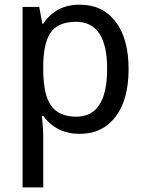

<svg xmlns="http://www.w3.org/2000/svg" viewBox="-20 -566 640 826"><path d="M166 -67.9H160.2Q166 -4.9 166 11.2V240.2H77.1V-536.1H148.9L162.1 -463.9H166Q219.7 -545.9 323.2 -545.9Q421.4 -545.9 477.3 -472.9Q533.2 -399.9 533.2 -269Q533.2 -137.2 477.1 -63.7Q420.9 9.8 323.2 9.8Q222.2 9.8 166 -67.9ZM166 -289.1V-269Q166 -158.2 200 -111.1Q233.9 -64 308.1 -64Q440.9 -64 440.9 -270Q440.9 -472.2 307.1 -472.2Q232.9 -472.2 200.4 -429.2Q168 -386.2 166 -289.1Z"/></svg>

Font: Apple Sans Adjectives
Style: Regular
Weight: 400
Monospace: yes
Foundry: Apple Sans Adjectives
Version: Version 0.01